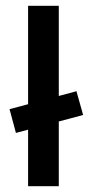

<svg xmlns="http://www.w3.org/2000/svg" viewBox="-20 -643 319 663"><path d="M77 -623H183V0H77ZM35 -184 13 -266 244 -328 267 -246Z"/></svg>

Font: Smooch Sans Thin
Style: Bold
Weight: 700
Version: Version 1.010